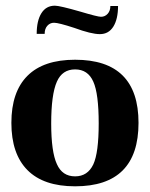

<svg xmlns="http://www.w3.org/2000/svg" viewBox="-20 -645 527 675"><path d="M244 10Q133 10 76.5 -47Q20 -104 20 -213Q20 -322 76.5 -378.5Q133 -435 244 -435Q467 -435 467 -213Q467 10 244 10ZM244 -25Q288 -25 308 -67Q327 -108 327 -211Q327 -316 308 -358Q289 -401 244 -401Q199 -401 180 -358Q160 -313 160 -211Q160 -111 180 -68Q199 -25 244 -25ZM331 -525Q301 -525 241 -547Q186 -565 170 -565Q156 -565 146.5 -554.5Q137 -544 137 -526H109Q109 -572 125.5 -598.5Q142 -625 173 -625Q190 -625 263 -604Q323 -586 335 -586Q349 -586 358.5 -596.5Q368 -607 368 -624H395Q395 -578 378.5 -551.5Q362 -525 331 -525Z"/></svg>

Font: UnnaBold
Style: Bold
Weight: 700
Designer: Jorge de Buen Unna
Foundry: Omnibus-Type
Version: Version 2.008;hotconv 1.0.109;makeotfexe 2.5.65596